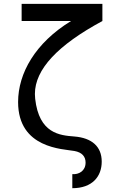

<svg xmlns="http://www.w3.org/2000/svg" viewBox="-20 -780 642 1010"><path d="M360.4 210C466.3 210 515.1 147.5 515.1 70.3C515.1 -9.8 462.4 -54.7 371.1 -62C294.9 -67.9 185.5 -77.1 165 -260.7C164.1 -268.6 163.6 -277.3 163.6 -285.6C163.6 -415.5 284.2 -543 518.6 -669.4V-759.8H93.8V-669.4H353.5C166 -554.7 75.2 -395 75.2 -243.2C75.2 2 312.5 3.4 371.1 14.2C412.1 21.5 430.2 43.9 430.2 75.2C430.2 119.6 394.5 138.7 360.4 136.2Z"/></svg>

Font: Hack
Style: Regular
Weight: 400
Monospace: yes
Designer: Christopher Simpkins
Foundry: Christopher Simpkins
Version: Version 2.010